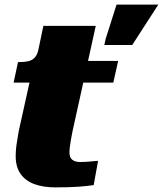

<svg xmlns="http://www.w3.org/2000/svg" viewBox="-20 -807 706 832"><path d="M220 5Q168 5 129.5 -9Q91 -23 69.5 -53Q48 -83 48 -130Q48 -145 49.5 -162Q51 -179 54.5 -198Q58 -217 61 -238L124 -522L216 -543H492L471 -449H39L58 -538H64Q85 -538 101.5 -541.5Q118 -545 129.5 -556.5Q141 -568 146 -590L168 -695H395L294 -237Q290 -217 287 -199.5Q284 -182 282.5 -169Q281 -156 281 -146Q281 -124 293.5 -114.5Q306 -105 326 -105Q347 -105 363.5 -106.5Q380 -108 391 -109Q402 -110 405 -110L386 -5Q362 -1 321.5 2Q281 5 220 5ZM553 -612 666 -787H485L438 -639L432 -612Z"/></svg>

Font: Roboto Serif 20pt Black
Style: Italic
Weight: 900
Italic angle: -10°
Version: Version 1.008